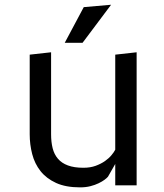

<svg xmlns="http://www.w3.org/2000/svg" viewBox="-20 -780 690 808"><path d="M465 -550 555 -560V0H465V-90L434.5 -36.5Q430 -31 420 -23.5Q410 -16 395 -8.8Q380 -1.5 360.5 3.5Q341 8.5 317 8.5Q256.5 8.5 215.8 -10.2Q175 -29 150.5 -60Q126 -91 115.5 -131.5Q105 -172 105 -215V-550L195 -560V-215Q195 -182.5 201.5 -156.5Q208 -130.5 223.8 -112Q239.5 -93.5 265.8 -83.8Q292 -74 331 -74Q360 -74 382.5 -82.2Q405 -90.5 421.8 -102.2Q438.5 -114 449.2 -127Q460 -140 465 -150ZM332.5 -750 447.5 -760 327.5 -600H252.5Z"/></svg>

Font: B612 Mono
Style: Regular
Weight: 400
Version: Version 1.005